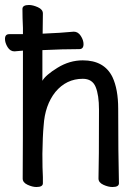

<svg xmlns="http://www.w3.org/2000/svg" viewBox="-30 -733 550 770"><path d="M116 17Q100 17 80.5 8Q61 -1 61 -17Q62 -88 62 -530L28 -527Q11 -527 0.5 -544Q-10 -561 -10 -577Q-10 -596 7 -596H62V-621Q60 -663 60 -697Q60 -713 86 -713Q102 -713 122 -704Q142 -695 142 -679L141 -598Q215 -601 266 -606Q283 -606 294 -589Q305 -572 305 -556Q305 -536 288 -536Q223 -536 140 -532V-409Q153 -432 201 -461.5Q249 -491 302 -491Q388 -491 421 -424Q444 -375 444 -297Q444 -118 447 2Q447 17 421 17Q404 17 384.5 8Q365 -1 365 -17Q367 -84 367 -293Q367 -352 353.5 -384.5Q340 -417 302 -417Q236 -417 192 -364Q150 -311 145 -229Q141 -187 140 -116Q140 -55 142 -23V2Q142 17 116 17Z"/></svg>

Font: LXGW WenKai Mono TC
Style: Bold
Weight: 700
Designer: LXGW / Fontworks Inc.
Foundry: LXGW / Fontworks Inc.
Version: Version 1.330